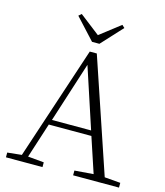

<svg xmlns="http://www.w3.org/2000/svg" viewBox="-133 -1032 973 1132"><g transform="rotate(15 353.5 -466.0)"><path d="M224 -932 348 -836 472 -932 488 -917 370 -789H325L207 -917ZM334 -651 216 -283H455ZM421 0V-29L536 -38L465 -252H205L136 -38L234 -29V0H11V-29L98 -38L327 -730H370L604 -37L701 -29V0Z"/></g></svg>

Font: Minh Nguyen ExtraLight
Style: Regular
Weight: 250
Designer: Ryoko NISHIZUKA 西塚涼子 (kana & ideographs); Frank Grießhammer (Latin, Greek & Cyrillic); Wenlong ZHANG 张文龙 (bopomofo); San
Foundry: Adobe
Version: Version 1.100;July 7, 2023;FontCreator 14.0.0.2814 64-bit